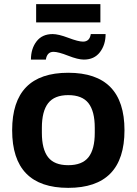

<svg xmlns="http://www.w3.org/2000/svg" viewBox="-20 -886 653 918"><path d="M152.8 -778.8V-866.2H460V-778.8ZM127.9 -601.1Q127.9 -653.3 154.8 -688.2Q181.6 -723.1 231.9 -723.1Q259.3 -723.1 306.9 -705.1Q354.5 -687 377 -687Q408.7 -687 414.1 -723.1H484.9Q484.9 -671.9 457.8 -636.5Q430.7 -601.1 380.9 -601.1Q353 -601.1 305.9 -619.6Q258.8 -638.2 235.8 -638.2Q205.1 -638.2 199.2 -601.1ZM306.2 12.2Q38.1 12.2 38.1 -263.2Q38.1 -538.1 306.2 -538.1Q575.2 -538.1 575.2 -263.2Q575.2 12.2 306.2 12.2ZM306.2 -96.2Q373 -96.2 403.1 -134.3Q433.1 -172.4 433.1 -251V-274.9Q433.1 -354 403.1 -392.6Q373 -431.2 306.2 -431.2Q240.2 -431.2 210.2 -392.6Q180.2 -354 180.2 -274.9V-251Q180.2 -172.4 210 -134.3Q239.7 -96.2 306.2 -96.2Z"/></svg>

Font: Archivo
Style: Bold
Weight: 700
Designer: Hector Gatti
Foundry: Omnibus-Type
Version: Version 2.001